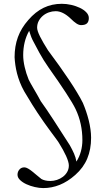

<svg xmlns="http://www.w3.org/2000/svg" viewBox="-20 -733 546 990"><path d="M404.8 -10.3Q404.8 -53.2 396.2 -93Q387.7 -132.8 369.6 -170.9Q356 -199.2 320.3 -253.9Q284.7 -308.6 231.9 -382.8Q203.6 -423.3 183.3 -460.4Q163.1 -497.6 147.9 -526.9Q141.6 -540 137.9 -551.5Q134.3 -563 130.4 -574.2Q114.7 -546.4 107.2 -515.1Q99.6 -483.9 99.6 -448.7Q99.6 -420.4 107.2 -387.5Q114.7 -354.5 127.9 -322.3Q131.8 -314.5 138.4 -302.5Q145 -290.5 153.6 -275.9Q162.1 -261.2 171.9 -244.4Q181.6 -227.5 191.4 -209V-209.5Q217.3 -173.8 254.9 -116.2Q292.5 -58.6 339.8 15.6Q353 39.1 361.8 59.1Q370.6 79.1 374 100.1Q389.6 75.7 397.2 47.4Q404.8 19 404.8 -10.3ZM449.7 -22.5Q449.7 37.1 429.9 84.5Q410.2 131.8 368.2 168.9Q329.1 203.6 287.8 220.2Q246.6 236.8 203.1 236.8Q182.6 236.8 159.4 231.4Q136.2 226.1 116.5 217Q96.7 208 83.5 195.3Q70.3 182.6 70.3 168Q70.3 152.3 80.1 141.1Q89.8 129.9 105.5 129.9Q113.8 129.9 124.5 136Q135.3 142.1 146.7 151.4Q158.2 160.6 170.2 170.9Q182.1 181.2 193.4 189.9Q200.7 194.3 212.9 197.3Q225.1 200.2 239.7 200.2Q256.8 200.2 273.7 194.6Q290.5 189 304.2 178.7Q317.9 168.5 326.4 153.6Q335 138.7 335 120.1Q335 111.3 331.3 98.9Q327.6 86.4 320.8 71.3Q314 56.2 304.4 38.8Q294.9 21.5 283.2 2.9Q282.2 1 276.1 -7.6Q270 -16.1 261.5 -27.6Q252.9 -39.1 243.4 -52Q233.9 -64.9 225.6 -76.4Q217.3 -87.9 211.7 -95.7Q206.1 -103.5 205.1 -105Q171.9 -152.3 146.7 -192.9Q121.6 -233.4 105 -261.7Q91.3 -286.1 82.3 -309.6Q73.2 -333 67.6 -355.2Q62 -377.4 59.1 -398.2Q56.2 -418.9 55.2 -438Q55.2 -494.6 72.3 -541.5Q89.4 -588.4 126 -629.9Q162.6 -672.4 205.1 -692.9Q247.6 -713.4 298.8 -713.4Q322.8 -713.4 347.4 -707.8Q372.1 -702.1 392.3 -692.4Q412.6 -682.6 425.3 -669.2Q438 -655.8 438 -640.1Q438 -621.6 428.5 -612.5Q418.9 -603.5 397.9 -603.5Q387.2 -603.5 374.3 -611.8Q361.3 -620.1 344.2 -637.2Q304.2 -675.3 267.1 -675.3Q249 -675.3 231.9 -669.2Q214.8 -663.1 201.4 -651.9Q188 -640.6 179.7 -625Q171.4 -609.4 171.4 -590.3Q171.4 -574.7 186.5 -544.4Q201.7 -514.2 227.5 -473.6Q258.3 -432.6 285.6 -394Q313 -355.5 336.2 -320.8Q359.4 -286.1 377.4 -256.1Q395.5 -226.1 407.2 -202.6Q416 -182.1 423.8 -159.2Q431.6 -136.2 437.5 -112.8Q443.4 -89.4 446.5 -66.4Q449.7 -43.5 449.7 -22.5Z"/></svg>

Font: XB Niloofar
Style: Regular
Weight: 400
Designer: Behnam
Foundry: Irmug
Version: Version 7.201 2008